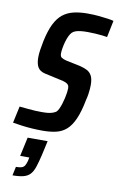

<svg xmlns="http://www.w3.org/2000/svg" viewBox="-114 -752 674 1097"><g transform="rotate(10 223.0 -203.5)"><path d="M163 8Q136 8 104.5 6Q73 4 43.5 0Q14 -4 -9 -8L12 -105Q35 -103 58 -100.5Q81 -98 103 -97Q125 -96 141 -96Q162 -96 176.5 -97.5Q191 -99 203 -103Q215 -107 224 -113Q231 -119 237.5 -132.5Q244 -146 249.5 -163.5Q255 -181 259 -198.5Q263 -216 265 -231Q267 -246 267 -255Q267 -268 262 -275Q257 -282 245.5 -287Q234 -292 213 -296L122 -316Q92 -323 80 -343.5Q68 -364 68 -400Q68 -420 71.5 -444Q75 -468 81 -497Q94 -558 113 -597Q132 -636 159 -657.5Q186 -679 221.5 -687.5Q257 -696 302 -696Q338 -696 369.5 -693Q401 -690 423.5 -686.5Q446 -683 455 -680L435 -583Q426 -585 407.5 -587Q389 -589 366.5 -590.5Q344 -592 321 -592Q297 -592 280.5 -590Q264 -588 252.5 -584Q241 -580 232 -572Q224 -564 216.5 -548.5Q209 -533 203.5 -513.5Q198 -494 195 -475.5Q192 -457 192 -445Q192 -428 201 -421.5Q210 -415 230 -410L312 -393Q335 -387 352.5 -378.5Q370 -370 380.5 -351Q391 -332 391 -296Q391 -286 390 -272.5Q389 -259 386.5 -242.5Q384 -226 379 -207Q366 -139 347 -96Q328 -53 302.5 -30.5Q277 -8 243 0Q209 8 163 8ZM40 289 51 238Q73 238 84.5 234Q96 230 102 220Q108 210 113 192L117 172H64L88 62H204L186 143Q176 186 166.5 215Q157 244 142.5 260Q128 276 103.5 282.5Q79 289 40 289Z"/></g></svg>

Font: Saira Condensed SemiBold
Style: Italic
Weight: 600
Width: 3
Italic angle: -12°
Designer: Hector Gatti with collaboration of the Omnibus-Type team
Foundry: Omnibus-Type
Version: Version 1.101